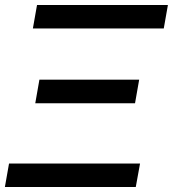

<svg xmlns="http://www.w3.org/2000/svg" viewBox="-28 -745 690 765"><path d="M119.5 -725H641L624.5 -631.5H103ZM8 -93.5H530L513 0H-8.5ZM129 -427.5H526.5L510 -333.5H112.5Z"/></svg>

Font: JuliaMono SemiBoldItalic
Style: Regular
Weight: 600
Italic angle: -9°
Monospace: yes
Designer: cormullion
Foundry: corm
Version: Version 0.049; ttfautohint (v1.8.4)